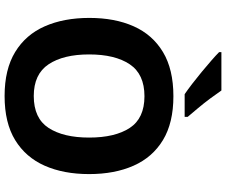

<svg xmlns="http://www.w3.org/2000/svg" viewBox="-94 -880 984 836"><g transform="rotate(90 398.0 -462.0)"><path d="M738 -358Q738 -247 701.5 -164.5Q665 -82 590 -36Q515 10 398 10Q282 10 206.5 -36Q131 -82 94.5 -165Q58 -248 58 -359Q58 -470 94.5 -552Q131 -634 206.5 -679.5Q282 -725 399 -725Q515 -725 590 -679.5Q665 -634 701.5 -551.5Q738 -469 738 -358ZM217 -358Q217 -246 260 -181.5Q303 -117 398 -117Q495 -117 537 -181.5Q579 -246 579 -358Q579 -471 537 -535Q495 -599 399 -599Q303 -599 260 -535Q217 -471 217 -358ZM374 -934Q389 -912 409.5 -884.5Q430 -857 451.5 -831.5Q473 -806 489 -787V-774H390Q371 -787 345.5 -806.5Q320 -826 293.5 -848Q267 -870 244 -890Q221 -910 207 -924V-934Z"/></g></svg>

Font: Noto IKEA Simplified Chinese
Style: Bold
Weight: 700
Designer: Monotype Design Team
Foundry: Monotype Imaging Inc.
Version: Version 1.100